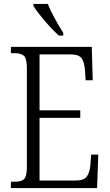

<svg xmlns="http://www.w3.org/2000/svg" viewBox="-20 -951 555 971"><path d="M35 0V-32H55Q88 -32 102 -45.5Q116 -59 116 -108V-603Q116 -655 101.5 -668.5Q87 -682 55 -682H35V-714H444L449 -545H413L410 -593Q407 -636 393 -656Q379 -676 336 -676H180V-393H386V-355H180V-38H361Q404 -38 418.5 -57.5Q433 -77 437 -115L441 -169H477L471 0ZM278 -771Q257 -789 231 -817.5Q205 -846 182 -875Q159 -904 149 -921V-931H222Q235 -897 258.5 -855Q282 -813 300 -784V-771Z"/></svg>

Font: Noto Serif Tamil Condensed Light
Style: Regular
Weight: 300
Width: 3
Designer: Indian Type Foundry, Tom Grace, and the Monotype Design Team
Foundry: Monotype Imaging Inc.
Version: Version 2.004; ttfautohint (v1.8.4.7-5d5b)